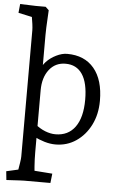

<svg xmlns="http://www.w3.org/2000/svg" viewBox="-69 -803 673 1079"><g transform="rotate(5 267.5 -263.0)"><path d="M9 233 4 184 105 161 65 199Q67 191 70.5 171Q74 151 77.5 128.5Q81 106 81 94V-618Q81 -631 78 -653.5Q75 -676 71 -698.5Q67 -721 65 -731L105 -685L-5 -709L0 -759L89 -756H144L163 -738Q162 -715 160.5 -690Q159 -665 158 -641Q157 -617 157 -597V-379L145 -395Q148 -422 171 -446.5Q194 -471 226.5 -487Q259 -503 288 -503Q386 -503 440 -438.5Q494 -374 494 -256Q494 -180 464 -120Q434 -60 382.5 -25Q331 10 266 10Q236 10 204 0.5Q172 -9 141 -25L142 -96Q172 -71 202.5 -59Q233 -47 261 -47Q333 -47 372 -101Q411 -155 411 -255Q411 -350 378.5 -398.5Q346 -447 284 -447Q226 -447 191.5 -402.5Q157 -358 157 -286V64Q157 103 160 144Q163 185 166 203L129 165L263 175L257 228H108Q98 228 81.5 229Q65 230 46.5 231Q28 232 9 233Z"/></g></svg>

Font: Andada Pro
Style: Regular
Weight: 400
Designer: Carolina Giovagnoli
Foundry: Huerta Tipografica
Version: Version 3.003